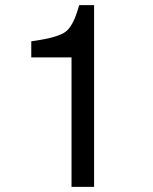

<svg xmlns="http://www.w3.org/2000/svg" viewBox="-20 -729 596 749"><path d="M259 -505H102V-568L110 -569Q208 -583 237 -606Q263 -627 281 -683L289 -709H347V0H259Z"/></svg>

Font: Ekushey Lal Sabuj
Style: Regular
Weight: 400
Designer: Al Mamun Sumon
Foundry: Al Mamun Sumon
Version: Version 1.0